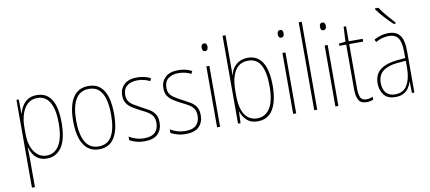

<svg xmlns="http://www.w3.org/2000/svg" viewBox="-83 -1176 3665 1635"><g transform="rotate(-10 1749.5 -359.0)"><path d="M254 -630Q422 -630 422 -363Q422 -220 375 -151.5Q328 -83 248 -83Q205 -83 175.5 -100.5Q146 -118 129 -145.5Q112 -173 104 -203H101Q103 -169 103 -114V139H77V-620H97L98 -496H100Q109 -531 127.5 -561.5Q146 -592 176.5 -611Q207 -630 254 -630ZM253 -605Q205 -605 171.5 -576Q138 -547 120.5 -495.5Q103 -444 103 -377V-325Q103 -223 144 -165.5Q185 -108 249 -108Q291 -108 324.5 -133.5Q358 -159 377.5 -215Q397 -271 397 -363Q397 -481 361 -543Q325 -605 253 -605Z M875 -357Q875 -224 831.5 -153.5Q788 -83 700 -83Q611 -83 566 -154Q521 -225 521 -358Q521 -490 566 -560Q611 -630 700 -630Q763 -630 802 -596Q841 -562 858 -500.5Q875 -439 875 -357ZM547 -358Q547 -239 584 -173.5Q621 -108 699 -108Q777 -108 813 -171.5Q849 -235 849 -358Q849 -432 834.5 -487.5Q820 -543 787.5 -574Q755 -605 700 -605Q622 -605 584.5 -540.5Q547 -476 547 -358Z M1244 -219Q1244 -157 1206.5 -120Q1169 -83 1093 -83Q1051 -83 1017.5 -93Q984 -103 963 -115V-146Q990 -129 1023.5 -119Q1057 -109 1093 -109Q1157 -109 1187 -138.5Q1217 -168 1217 -221Q1217 -257 1202.5 -279Q1188 -301 1162.5 -317Q1137 -333 1103 -349Q1066 -368 1035.5 -387Q1005 -406 987.5 -432.5Q970 -459 970 -501Q970 -556 1008 -593Q1046 -630 1120 -630Q1154 -630 1184.5 -622.5Q1215 -615 1238 -602L1226 -579Q1206 -591 1177 -598Q1148 -605 1119 -605Q1063 -605 1029.5 -578.5Q996 -552 996 -500Q996 -467 1010 -446Q1024 -425 1049.5 -409Q1075 -393 1109 -375Q1146 -356 1176.5 -338Q1207 -320 1225.5 -292.5Q1244 -265 1244 -219Z M1600 -219Q1600 -157 1562.5 -120Q1525 -83 1449 -83Q1407 -83 1373.5 -93Q1340 -103 1319 -115V-146Q1346 -129 1379.5 -119Q1413 -109 1449 -109Q1513 -109 1543 -138.5Q1573 -168 1573 -221Q1573 -257 1558.5 -279Q1544 -301 1518.5 -317Q1493 -333 1459 -349Q1422 -368 1391.5 -387Q1361 -406 1343.5 -432.5Q1326 -459 1326 -501Q1326 -556 1364 -593Q1402 -630 1476 -630Q1510 -630 1540.5 -622.5Q1571 -615 1594 -602L1582 -579Q1562 -591 1533 -598Q1504 -605 1475 -605Q1419 -605 1385.5 -578.5Q1352 -552 1352 -500Q1352 -467 1366 -446Q1380 -425 1405.5 -409Q1431 -393 1465 -375Q1502 -356 1532.5 -338Q1563 -320 1581.5 -292.5Q1600 -265 1600 -219Z M1733 -816Q1748 -816 1753 -806Q1758 -796 1758 -784Q1758 -769 1752 -759.5Q1746 -750 1732 -750Q1718 -750 1712.5 -760Q1707 -770 1707 -783Q1707 -795 1712.5 -805.5Q1718 -816 1733 -816ZM1745 -620V-93H1719V-620Z M1926 -587Q1926 -568 1926 -546Q1926 -524 1925 -507H1927Q1938 -562 1978 -596.5Q2018 -631 2078 -631Q2162 -631 2204.5 -562.5Q2247 -494 2247 -361Q2247 -229 2203 -156Q2159 -83 2069 -83Q2013 -83 1978.5 -113.5Q1944 -144 1928 -192H1926L1922 -93H1900V-853H1926ZM2078 -606Q2000 -606 1963 -544Q1926 -482 1926 -378V-336Q1926 -219 1964.5 -164Q2003 -109 2069 -109Q2142 -109 2181 -171.5Q2220 -234 2220 -361Q2220 -482 2185.5 -544Q2151 -606 2078 -606Z M2391 -816Q2406 -816 2411 -806Q2416 -796 2416 -784Q2416 -769 2410 -759.5Q2404 -750 2390 -750Q2376 -750 2370.5 -760Q2365 -770 2365 -783Q2365 -795 2370.5 -805.5Q2376 -816 2391 -816ZM2403 -620V-93H2377V-620Z M2585 -93H2559V-853H2585Z M2756 -816Q2771 -816 2776 -806Q2781 -796 2781 -784Q2781 -769 2775 -759.5Q2769 -750 2755 -750Q2741 -750 2735.5 -760Q2730 -770 2730 -783Q2730 -795 2735.5 -805.5Q2741 -816 2756 -816ZM2768 -620V-93H2742V-620Z M3014 -107Q3030 -107 3044 -110.5Q3058 -114 3069 -119V-94Q3057 -89 3044 -86Q3031 -83 3013 -83Q2960 -83 2942 -116.5Q2924 -150 2924 -213V-596H2865V-615L2922 -621L2929 -750H2950V-620H3071V-596H2950V-212Q2950 -159 2963 -133Q2976 -107 3014 -107Z M3292 -630Q3361 -630 3393 -588.5Q3425 -547 3425 -449V-93H3404L3402 -189H3400Q3392 -162 3375.5 -138Q3359 -114 3331.5 -98.5Q3304 -83 3261 -83Q3193 -83 3161.5 -124Q3130 -165 3130 -222Q3130 -301 3181.5 -340.5Q3233 -380 3326 -389L3399 -396V-444Q3399 -534 3373.5 -569.5Q3348 -605 3292 -605Q3268 -605 3239.5 -598Q3211 -591 3179 -573L3169 -596Q3197 -612 3229 -621Q3261 -630 3292 -630ZM3326 -366Q3243 -358 3200 -323.5Q3157 -289 3157 -222Q3157 -167 3184.5 -136.5Q3212 -106 3261 -106Q3335 -106 3367.5 -163.5Q3400 -221 3400 -313V-372ZM3249 -857Q3274 -818 3307 -780Q3340 -742 3370 -709V-699H3353Q3321 -729 3282 -771Q3243 -813 3218 -850V-857Z"/></g></svg>

Font: Noto Sans Telugu UI Condensed Thin
Style: Regular
Weight: 100
Width: 3
Designer: Jelle Bosma - Monotype Design Team
Foundry: Monotype Imaging Inc.
Version: Version 2.005; ttfautohint (v1.8.4.7-5d5b)